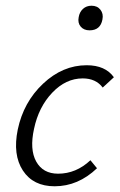

<svg xmlns="http://www.w3.org/2000/svg" viewBox="-20 -646 418 671"><path d="M293 -540Q273 -540 262 -553Q251 -566 255 -586Q258 -604 270 -615Q282 -626 300 -626Q320 -626 331 -612Q342 -598 338 -578Q331 -540 293 -540ZM339 -340Q315 -372 269 -372Q210 -372 162.5 -322Q115 -272 99 -196Q83 -124 106.5 -81.5Q130 -39 183 -39Q246 -39 296 -86L319 -58Q253 5 171 5Q96 5 60 -50Q24 -105 42 -193Q62 -289 130.5 -353.5Q199 -418 283 -418Q348 -418 378 -376Z"/></svg>

Font: EauTestText Semilight
Style: Italic
Weight: 300
Italic angle: -12°
Designer: Christian Thalmann (Catharsis Fonts)
Version: Version 0.001;PS 000.001;hotconv 1.0.88;makeotf.lib2.5.64775